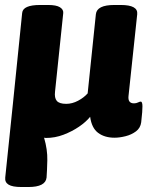

<svg xmlns="http://www.w3.org/2000/svg" viewBox="-20 -545 597 771"><path d="M164 9Q160 9 157 8Q171 56 170 98.5Q169 141 167 168Q163 206 94 206H66Q30 206 14.5 196.5Q-1 187 1 168L32 -130Q32 -135 33 -140L69 -493Q72 -525 141 -525H173Q206 -525 220.5 -516Q235 -507 234 -493L201 -177Q198 -152 208 -140Q218 -128 246 -128Q270 -128 293.5 -140.5Q317 -153 332 -170L365 -488Q369 -525 439 -525H465Q535 -525 531 -488L496 -159Q493 -130 518 -130Q527 -130 534 -133.5Q541 -137 545 -137Q552 -137 552 -118Q552 -110 551 -94.5Q550 -79 547 -54Q544 -31 526 -17.5Q508 -4 484 2Q460 8 440 8Q400 8 374 -11.5Q348 -31 342 -76Q325 -55 297 -36Q269 -17 235 -4Q201 9 164 9Z"/></svg>

Font: Asap ExtraBold
Style: Italic
Weight: 800
Italic angle: -6°
Designer: Pablo Cosgaya
Foundry: Omnibus-Type
Version: Version 3.001; ttfautohint (v1.8.4.7-5d5b)